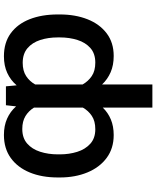

<svg xmlns="http://www.w3.org/2000/svg" viewBox="69 -647 781 959"><g transform="rotate(-90 459.5 -167.5)"><path d="M401.6 203.1V-44.7Q376.4 -18.5 342.3 -4.3Q308.2 9.9 264.6 9.9Q197.8 9.9 150.4 -25.2Q103 -60.4 77.8 -121.3Q52.6 -182.2 52.6 -258.9V-268.8Q52.6 -349.1 77.6 -409.6Q102.6 -470.2 150 -504.3Q197.4 -538.4 264.9 -538.4Q311.1 -538.4 346.6 -522.5Q382.1 -506.7 407.7 -477.6L413.4 -528.4H507.8L512.8 -474.8Q538.7 -505.3 574.8 -521.8Q610.8 -538.4 658 -538.4Q726.2 -538.4 772.7 -504.4Q819.2 -470.5 843 -410Q866.8 -349.4 866.8 -269.2V-258.9Q866.8 -182.2 842.9 -121.3Q818.9 -60.4 772.5 -25.2Q726.2 9.9 659.4 9.9Q613.6 9.9 578.3 -5.3Q543 -20.6 517 -48.3V203.1ZM168 -268.8V-258.9Q168 -212.7 180.6 -172.4Q193.2 -132.1 220.9 -107.1Q248.6 -82 293.3 -82Q334.2 -82 360.1 -99.3Q386 -116.5 401.6 -144.2V-388.1Q385.3 -414.8 359.2 -430.8Q333.1 -446.7 294.7 -446.7Q250 -446.7 222.1 -422.4Q194.2 -398.1 181.1 -357.6Q168 -317.1 168 -268.8ZM752.1 -258.9V-269.2Q752.1 -317.5 739.2 -357.2Q726.2 -397 698.2 -420.8Q670.1 -444.6 625 -444.6Q585.2 -444.6 558.9 -427.4Q532.7 -410.2 517 -382.1V-145.6Q532.7 -117.5 558.8 -99.8Q584.9 -82 626.4 -82Q671.2 -82 698.9 -106.4Q726.6 -130.7 739.3 -171Q752.1 -211.3 752.1 -258.9Z"/></g></svg>

Font: Inter UI Medium
Style: Regular
Weight: 500
Designer: Rasmus Andersson
Foundry: rsms
Version: 3.2;8d6f07862